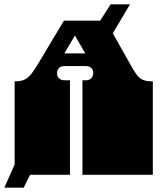

<svg xmlns="http://www.w3.org/2000/svg" viewBox="-39 -812 759 892"><path d="M29 -171V-172Q29 -185 29 -191Q29 -197 29 -209V-260Q29 -269 29 -273.5Q29 -278 29 -282.5Q29 -287 29 -296V-297Q29 -310 29 -316Q29 -322 29 -334V-434Q54 -434 70 -440Q86 -446 101 -462.5Q116 -479 137 -514L258 -716H452L564 -517Q585 -479 597 -463.5Q609 -448 625 -441Q641 -434 671 -434V0H344V-135Q344 -144 344 -148.5Q344 -153 344 -157.5Q344 -162 344 -171V-172Q344 -185 344 -191Q344 -197 344 -209V-260Q344 -269 344 -273.5Q344 -278 344 -282.5Q344 -287 344 -296V-297Q344 -310 344 -316Q344 -322 344 -334V-439H360Q376 -439 385 -448.5Q394 -458 394 -473Q394 -487 385 -496Q376 -505 360 -505H260Q243 -505 234.5 -495Q226 -485 226 -472Q226 -456 236 -447.5Q246 -439 260 -439H286V0H29V-135Q29 -144 29 -148.5Q29 -153 29 -157.5Q29 -162 29 -171ZM357 -564 309 -647 260 -564ZM475 -792H565L467 -627L398 -672ZM69 -137 129 -57 71 60H-19Z"/></svg>

Font: Danfo
Style: Regular
Weight: 400
Version: Version 1.000;Glyphs 3.2 (3236)